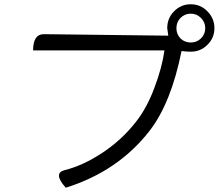

<svg xmlns="http://www.w3.org/2000/svg" viewBox="-20 -847 1040 899"><path d="M825 -667Q845 -648 873 -648Q901 -648 921 -667Q941 -687 941 -715Q941 -743 921 -763Q901 -783 873 -783Q845 -783 825 -763Q806 -743 806 -715Q806 -687 825 -667ZM763 -715Q763 -762 795 -794Q827 -827 873 -827Q919 -827 951 -794Q984 -761 984 -715Q984 -669 951 -637Q919 -605 873 -605Q852 -605 830 -608Q781 -364 680 -234Q533 -45 288 32Q228 -35 281 -50Q365 -70 457 -130Q549 -190 617 -277Q668 -342 703 -436Q739 -531 750 -611H135Q135 -687 185 -687L768 -680Z"/></svg>

Font: Swei Half Moon CJK TC
Style: DemiLight
Weight: 350
Version: Version 2.125